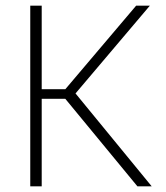

<svg xmlns="http://www.w3.org/2000/svg" viewBox="-20 -659 588 679"><path d="M466 0 211 -309.5H123V-343.5H211L461.5 -639H510L241.5 -322L241 -336L516.5 0ZM87 0V-639H127.5V0Z"/></svg>

Font: Anek Tamil ExtraLight
Style: Regular
Weight: 250
Version: Version 1.003